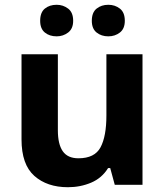

<svg xmlns="http://www.w3.org/2000/svg" viewBox="-20 -773 690 803"><path d="M576 -546V0H460L441 -70H432Q406 -28 361 -9Q316 10 264 10Q177 10 123.5 -37.5Q70 -85 70 -190V-546H222V-228Q222 -170 242.5 -140.5Q263 -111 308 -111Q376 -111 400.5 -157Q425 -203 425 -290V-546ZM148 -686Q148 -721 167.5 -737Q187 -753 217 -753Q244 -753 265 -737Q286 -721 286 -686Q286 -653 265 -637Q244 -621 217 -621Q187 -621 167.5 -637Q148 -653 148 -686ZM364 -686Q364 -721 384 -737Q404 -753 433 -753Q461 -753 481.5 -737Q502 -721 502 -686Q502 -653 481.5 -637Q461 -621 433 -621Q404 -621 384 -637Q364 -653 364 -686Z"/></svg>

Font: Noto Sans Cherokee
Style: Bold
Weight: 700
Designer: Monotype Design Team
Foundry: Monotype Imaging Inc.
Version: Version 2.001; ttfautohint (v1.8.4.7-5d5b)